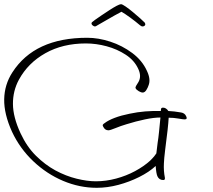

<svg xmlns="http://www.w3.org/2000/svg" viewBox="-77 -852 1013 915"><path d="M383.9 43Q301.9 43 223.8 10Q145.7 -23 81.7 -83.5Q17.8 -144 -19.7 -224Q-58.3 -309 -57 -379Q-55.7 -449 -18.1 -507Q87.8 -672 338.8 -672Q391.8 -672 448.6 -653.5Q505.4 -635 553.1 -599.5Q600.8 -564 623.3 -514Q642.8 -473 630.5 -444Q628.3 -436 620.7 -423.5Q613.1 -411 603.1 -411Q595.1 -411 584.1 -417.5Q573.1 -424 569.5 -431Q567.3 -436 571.3 -442.5Q575.3 -449 583.3 -462Q598.1 -489 582.2 -523Q563.8 -564 522.5 -591Q481.3 -618 431.2 -631.5Q381.1 -645 332.1 -645Q222.1 -645 139.3 -598.5Q56.5 -552 13 -472Q-15.7 -419 -15.3 -356.5Q-14.9 -294 20.9 -217Q50.7 -153 94.1 -110Q137.5 -67 186.8 -40Q237 -13 287.9 -0.5Q338.8 12 379.8 12Q427.8 12 476.3 -1Q524.8 -14 566.6 -36.5Q608.4 -59 638.1 -86Q650.4 -98 657.8 -107Q665.2 -116 668.1 -121L674.3 -172Q677.7 -192 680.7 -222Q683.8 -252 687.6 -292Q656.6 -292 613.7 -283Q570.7 -274 526 -260Q498.8 -252 473.2 -241.5Q447.7 -231 439.7 -231Q422.7 -231 414.5 -249Q411.4 -254 413 -257.5Q414.7 -261 422.6 -266Q439.6 -279 469.9 -290.5Q500.3 -302 540.4 -310Q577.6 -318 614.9 -321Q652.2 -324 689.4 -323L690 -329Q689.7 -339 699.7 -339Q714.7 -339 725.4 -323Q751.7 -322 786 -316Q803.7 -313 810.2 -298Q817.7 -283 802.7 -283Q795.7 -283 773.2 -287Q750.8 -291 726.8 -291Q724.7 -248 710.1 -138Q707.2 -116 705.9 -100Q704.6 -84 704.1 -73Q702.2 -38 708.8 -5Q710.4 6 701.4 6Q681.4 6 673.2 -12Q667.5 -24 664.9 -61Q633.6 -32 586.5 -8.5Q539.5 15 487.2 29Q434.9 43 383.9 43ZM375.1 -726Q371.1 -726 365.6 -730Q360.2 -734 359.3 -738Q358.1 -743 361.4 -746Q363 -748 375.4 -757Q387.8 -766 406.4 -778.5Q425.1 -791 444.2 -803.5Q463.3 -816 478.4 -824Q493.6 -832 499.6 -832Q505.6 -832 521.6 -821Q537.7 -810 556.2 -794.5Q574.8 -779 590.6 -765Q606.3 -751 612.9 -744Q614.4 -742 615.3 -738Q616.4 -733 612.3 -729.5Q608.1 -726 603.1 -726Q596.1 -726 589.7 -732Q568.5 -750 543.9 -768Q519.2 -786 501.9 -796Q488.5 -789 469.4 -778.5Q450.4 -768 431 -756.5Q411.7 -745 397 -737Q382.4 -729 379.8 -727Q378.1 -726 375.1 -726Z"/></svg>

Font: Oooh Baby
Style: Normal
Weight: 400
Designer: Robert E. Leuschke
Foundry: Robert E. Leuschke
Version: Version 1.011; ttfautohint (v1.8.3)